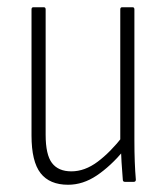

<svg xmlns="http://www.w3.org/2000/svg" viewBox="-20 -502 457 530"><path d="M168 8Q117 8 92 -24Q67 -56 67 -128V-476Q67 -482 72 -482H101Q106 -482 106 -476V-130Q106 -75 123.5 -52Q141 -29 177 -29Q214 -29 249.5 -55.5Q285 -82 320 -127L322 -87Q285 -43 247 -17.5Q209 8 168 8ZM325 0Q319 0 319 -6Q317 -29 315.5 -54.5Q314 -80 314 -99L312 -109V-476Q312 -482 317 -482H346Q351 -482 351 -476V-115Q351 -83 352 -56Q353 -29 355 -6Q355 0 349 0Z"/></svg>

Font: Sofia Sans Condensed ExtraLight
Style: Regular
Weight: 250
Version: Version 4.100